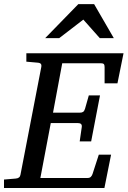

<svg xmlns="http://www.w3.org/2000/svg" viewBox="-35 -936 635 956"><path d="M549.8 -521H485.8V-602.1Q485.8 -612.8 481.9 -616.9Q478 -621.1 466.8 -621.1H274.9L229 -375H362.8Q373.5 -375 379.2 -379.2Q384.8 -383.3 388.2 -394L407.2 -460.9H462.9L418.9 -231.9H361.8L372.1 -303.2Q375 -323.2 353 -323.2H217.8L166 -49.8H400.9Q411.6 -49.8 417.2 -55.4Q422.9 -61 425.8 -69.8L457 -166H518.1L484.9 0H-15.1V-42L43 -46.9Q64 -48.3 66.9 -65.9L170.9 -604Q172.4 -612.3 168.5 -617.7Q164.6 -623 151.9 -624L96.2 -628.9V-670.9H580.1ZM461.9 -746.1 379.9 -838.4 259.8 -746.1H189.9L355 -915.5H433.6L531.7 -746.1Z"/></svg>

Font: Charis SIL Phon
Style: Italic
Weight: 400
Italic angle: -11°
Foundry: SIL International
Version: Version 5.000